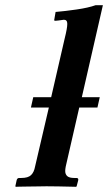

<svg xmlns="http://www.w3.org/2000/svg" viewBox="-20 -718 416 739"><path d="M364 -344 355 -304H285L233 -77Q232 -72 231.5 -67.5Q231 -63 231 -60Q231 -47 239 -40Q247 -33 266 -33H274Q283 -33 281 -24L275 -1L273 1Q273 1 252.5 0.5Q232 0 205.5 -0.5Q179 -1 159 -1Q146 -1 126 -0.5Q106 0 86.5 0Q67 0 54 0.5Q41 1 41 1L39 -1L44 -24Q46 -33 54 -33H62Q88 -33 99.5 -44Q111 -55 115 -77L168 -304H99L108 -344H177L229 -570Q239 -610 239 -626Q239 -642 226 -642L204 -639L193 -638Q187 -638 189 -643L194 -672Q230 -675 275 -681.5Q320 -688 348 -698H376L295 -344Z"/></svg>

Font: Libertinus Serif Semibold Italic
Style: Regular
Weight: 600
Italic angle: -11.5°
Designer: Philipp H. Poll, Khaled Hosny
Foundry: Caleb Maclennan
Version: Version 7.051;RELEASE